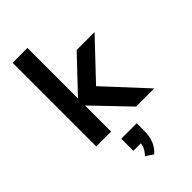

<svg xmlns="http://www.w3.org/2000/svg" viewBox="-290 -770 1122 1122"><g transform="rotate(-45 271.5 -209.0)"><path d="M63.7 0H186.3V-213.7H188.2L393.1 0H543.1L288.2 -275.5V-224.5L529.4 -479.4H381.4L188.2 -275.5H186.3V-691.2H63.7ZM224.5 241.2 270.6 272.5C310.8 236.3 326.5 191.2 326.5 137.3V71.6H199V171.6H288.2L261.8 156.9C261.8 187.3 252.9 212.7 224.5 241.2Z"/></g></svg>

Font: LL Pando Sans
Style: Bold
Weight: 700
Designer: Joshua Smith
Foundry: Joshua Smith
Version: Version 1.000;Glyphs 3.2.1 (3258)